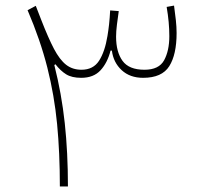

<svg xmlns="http://www.w3.org/2000/svg" viewBox="-20 -677 740 697"><path d="M381.3 -493.2Q370.1 -449.2 345 -421.9Q319.8 -394.5 274.9 -394.5Q240.7 -394.5 220.2 -407.2Q199.7 -419.9 181.2 -443.8L177.2 -440.9Q203.6 -336.9 215.1 -230.2Q226.6 -123.5 226.6 0H197.3Q197.3 -122.1 187.3 -226.6Q177.2 -331.1 151.9 -431.4Q126.5 -531.7 80.1 -640.1L109.9 -655.8L130.4 -603Q155.3 -539.1 176 -499.5Q196.8 -460 220 -441.9Q243.2 -423.8 275.9 -423.8Q318.4 -423.8 339.6 -456.5Q360.8 -489.3 370.1 -546.4Q373.5 -566.4 376 -588.9Q378.4 -611.3 379.9 -639.2L411.1 -636.7Q407.7 -612.3 404.5 -587.6Q401.4 -563 401.4 -543.9Q401.4 -488.3 424.8 -456.1Q448.2 -423.8 504.4 -423.8Q557.1 -423.8 575.9 -458.5Q594.7 -493.2 594.7 -545.9Q594.7 -595.7 585 -651.9L611.8 -656.7Q615.7 -628.9 618.4 -603.8Q621.1 -578.6 621.1 -557.1Q621.1 -479 594.5 -436.8Q567.9 -394.5 499.5 -394.5Q451.7 -394.5 421.6 -422.4Q391.6 -450.2 386.2 -493.2Z"/></svg>

Font: Estedad-FD Thin
Style: Regular
Weight: 100
Designer: Amin Abedi
Version: Version 7.3